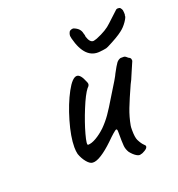

<svg xmlns="http://www.w3.org/2000/svg" viewBox="-105 -635 671 722"><g transform="rotate(-20 230.5 -274.0)"><path d="M298 -26Q290 -39 288.5 -53Q287 -67 287 -111Q287 -121 283 -121Q280 -121 269 -111.5Q258 -102 242 -86Q216 -61 194 -47Q172 -33 158 -34Q147 -34 134.5 -49Q122 -64 115 -84Q112 -96 112 -112Q112 -154 129.5 -214Q147 -274 170.5 -317.5Q194 -361 212 -361Q227 -361 240 -328Q243 -322 243 -318Q243 -311 235 -304Q220 -285 200 -236Q180 -187 168.5 -145Q157 -103 164 -103Q178 -103 197 -114Q216 -125 235 -143Q254 -162 269 -183.5Q284 -205 306 -242Q348 -309 352 -320Q367 -348 373.5 -356.5Q380 -365 390 -368H404Q410 -367 418 -359Q425 -356 426.5 -352.5Q428 -349 428 -343L412 -306L403 -285Q402 -281 392 -262Q369 -211 357 -180Q345 -149 339 -116Q338 -111 338 -99Q338 -69 344 -57Q353 -39 362 -31Q367 -27 367 -23Q367 -16 355.5 -9Q344 -2 339 -2Q332 2 320.5 -5Q309 -12 298 -26ZM242 -500Q240 -508 240 -511Q240 -518 244 -526Q246 -530 252 -532Q258 -534 262 -533Q275 -528 282 -520.5Q289 -513 291 -502Q294 -495 294 -488Q302 -463 316 -463Q319 -463 331 -467Q373 -484 394 -505Q394 -505 436 -544L437 -545Q441 -547 444 -547Q451 -547 454 -544Q459 -538 460 -533Q461 -528 461 -523Q461 -518 461 -515L460 -513Q462 -507 450 -489.5Q438 -472 423 -461Q404 -446 360 -424Q353 -420 342 -419Q331 -418 326 -417Q265 -410 242 -500Z"/></g></svg>

Font: Caveat
Style: Regular
Weight: 400
Designer: Pablo Impallari
Foundry: Pablo Impallari
Version: Version 1.500; ttfautohint (v1.6)